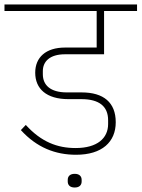

<svg xmlns="http://www.w3.org/2000/svg" viewBox="-40 -718 631 856"><path d="M293 118C314 118 324 107 324 91V84C324 68 314 57 293 57C272 57 262 68 262 84V91C262 107 272 118 293 118ZM299 -28C415 -28 476 -85 476 -173C476 -261 422 -306 324 -306H258C184 -306 151 -339 151 -387V-401C151 -443 181 -476 250 -476H424V-669H571V-698H-20V-669H391V-506H250C164 -506 117 -462 117 -394C117 -322 167 -276 265 -276H323C402 -276 442 -244 442 -182V-165C442 -102 394 -58 297 -58C216 -58 144 -85 75 -161L53 -138C124 -60 207 -28 299 -28Z"/></svg>

Font: IBM Plex Devanagari ExtraLight
Style: Regular
Weight: 200
Designer: Mike Abbink, Paul van der Laan, Pieter van Rosmalen, Erin McLaughlin
Foundry: Bold Monday
Version: Version 1.0